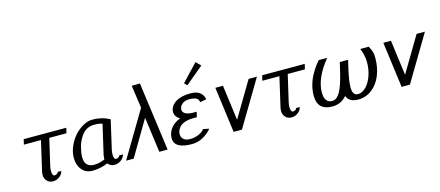

<svg xmlns="http://www.w3.org/2000/svg" viewBox="-51 -1248 4094 1786"><g transform="rotate(-15 1996.0 -354.5)"><path d="M301.8 -134.8Q295.9 -108.9 295.9 -88.9Q295.9 -66.9 301.8 -53.5Q307.6 -40 317.9 -40Q331.5 -40 342 -47.1Q352.5 -54.2 355 -64H389.2Q382.8 -33.2 354.2 -11.7Q325.7 9.8 292 9.8Q256.3 9.8 233.6 -14.4Q210.9 -38.6 210.9 -76.2Q210.9 -84.5 214.8 -104L280.8 -390.1H116.2L127.9 -439.9H538.1L525.9 -390.1H360.8Z M532.7 0ZM532.7 -150.9Q532.7 -205.1 556.6 -260.5Q580.6 -315.9 617.2 -357.2Q653.8 -398.4 700.4 -424.3Q747.1 -450.2 790.5 -450.2Q829.1 -450.2 862.8 -443.4Q896.5 -436.5 914.6 -429.2Q932.6 -421.9 957.5 -409.2L894.5 -134.8Q888.7 -108.9 888.7 -86.9Q888.7 -65.9 894.3 -53Q899.9 -40 909.7 -40Q923.3 -40 934.3 -47.1Q945.3 -54.2 947.8 -64H982.4Q976.1 -33.2 947 -11.7Q918 9.8 884.3 9.8Q843.3 9.8 820.3 -21Q746.6 9.8 672.4 9.8Q607.9 9.8 570.3 -35.4Q532.7 -80.6 532.7 -150.9ZM873.5 -389.2Q843.8 -399.9 793.5 -399.9Q758.3 -399.9 729 -385.3Q699.7 -370.6 680.4 -346.2Q661.1 -321.8 646.5 -293.2Q631.8 -264.6 624.3 -234.1Q616.7 -203.6 613 -179.9Q609.4 -156.2 609.4 -138.2Q609.4 -85.4 634.3 -62.7Q659.2 -40 698.7 -40Q752.4 -40 804.7 -64V-76.2Q804.7 -89.4 807.6 -104Z M1306.2 -660.2 1396 0H1315.9L1270 -339.8L1069.3 0H996.1L1258.3 -439.9L1227.1 -659.2Z M1459 0ZM1703.1 -529.8ZM1703.1 -529.8ZM1856.9 -718.8 1900.9 -673.8 1728 -529.8 1703.1 -556.2ZM1459 0ZM1701.7 -220.2Q1662.6 -220.2 1632.6 -211.9Q1602.5 -203.6 1585.7 -191.4Q1568.8 -179.2 1558.3 -162.8Q1547.9 -146.5 1544.4 -133.5Q1541 -120.6 1541 -107.9Q1541 -79.1 1561.8 -59.6Q1582.5 -40 1627.9 -40Q1667.5 -40 1706.8 -56.6Q1746.1 -73.2 1763.7 -99.1L1819.8 -86.9Q1790.5 -48.8 1739.3 -19.5Q1688 9.8 1628.9 9.8Q1459 9.8 1459 -92.8Q1459 -139.6 1489.7 -183.1Q1520.5 -226.6 1583 -250Q1534.7 -279.8 1534.7 -324.2Q1534.7 -339.8 1540.3 -356.2Q1545.9 -372.6 1560.5 -389.6Q1575.2 -406.7 1597.2 -419.9Q1619.1 -433.1 1654.8 -441.7Q1690.4 -450.2 1734.9 -450.2Q1796.9 -450.2 1827.9 -423.8Q1858.9 -397.5 1863.8 -358.9L1801.8 -347.2Q1801.8 -399.9 1710.9 -399.9Q1663.6 -399.9 1639.2 -376Q1614.7 -352.1 1614.7 -326.2Q1614.7 -300.8 1639.9 -285.4Q1665 -270 1719.7 -270H1748L1736.8 -220.2Z M1973.6 0ZM2111.8 0H2031.7L1973.6 -439.9H2046.9L2091.8 -100.1L2293.9 -439.9H2374Z M2598.1 -134.8Q2592.3 -108.9 2592.3 -88.9Q2592.3 -66.9 2598.1 -53.5Q2604 -40 2614.3 -40Q2627.9 -40 2638.4 -47.1Q2648.9 -54.2 2651.4 -64H2685.5Q2679.2 -33.2 2650.6 -11.7Q2622.1 9.8 2588.4 9.8Q2552.7 9.8 2530 -14.4Q2507.3 -38.6 2507.3 -76.2Q2507.3 -84.5 2511.2 -104L2577.1 -390.1H2412.6L2424.3 -439.9H2834.5L2822.3 -390.1H2657.2Z M3214.8 -291Q3189 -177.2 3189 -121.1Q3189 -79.1 3201.9 -59.6Q3214.8 -40 3240.7 -40Q3282.2 -40 3318.8 -77.1Q3355.5 -114.3 3376.7 -174.8Q3397.9 -235.4 3397.9 -301.8Q3397.9 -314.5 3397 -327.1Q3396 -339.8 3394.5 -349.9Q3393.1 -359.9 3390.6 -370.8Q3388.2 -381.8 3386.5 -388.9Q3384.8 -396 3381.6 -405.5Q3378.4 -415 3377 -419.2Q3375.5 -423.3 3372.6 -430.9Q3369.6 -438.5 3369.1 -439.9H3450.7Q3451.2 -438.5 3458.3 -425.3Q3465.3 -412.1 3467.8 -405.8Q3470.2 -399.4 3474.9 -385.7Q3479.5 -372.1 3481.2 -357.2Q3482.9 -342.3 3482.9 -324.2Q3482.9 -232.4 3452.4 -156.7Q3421.9 -81.1 3363.5 -35.6Q3305.2 9.8 3230 9.8Q3143.1 9.8 3120.1 -54.2Q3066.4 9.8 2981.9 9.8Q2837.9 9.8 2837.9 -131.8Q2837.9 -185.1 2853.3 -238Q2868.7 -291 2893.1 -332.5Q2917.5 -374 2934.6 -397.5Q2951.7 -420.9 2968.8 -439.9H3050.8Q2918.9 -279.3 2918.9 -140.1Q2918.9 -91.8 2937.5 -65.9Q2956.1 -40 2992.7 -40Q3037.1 -40 3070.3 -97.9Q3103.5 -155.8 3134.8 -291L3153.8 -372.1H3233.9Z M3591.3 0ZM3729.5 0H3649.4L3591.3 -439.9H3664.6L3709.5 -100.1L3911.6 -439.9H3991.7Z"/></g></svg>

Font: Pfennig
Style: Italic
Weight: 500
Italic angle: -13°
Version: Version 20120410 ; ttfautohint (v0.8)